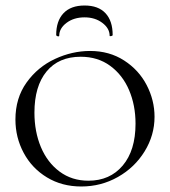

<svg xmlns="http://www.w3.org/2000/svg" viewBox="-20 -665 617 697"><path d="M36 -231Q36 -309 76.5 -365.5Q117 -422 179.5 -451Q242 -480 307 -480Q377 -480 430.5 -445.5Q484 -411 512.5 -356Q541 -301 541 -241Q541 -174 505 -115.5Q469 -57 408 -22.5Q347 12 275 12Q205 12 150.5 -21Q96 -54 66 -110Q36 -166 36 -231ZM472 -216Q472 -283 448.5 -338Q425 -393 380 -426Q335 -459 273 -459Q193 -459 149 -405.5Q105 -352 105 -256Q105 -187 128.5 -131Q152 -75 196.5 -42Q241 -9 301 -9Q379 -9 425.5 -64Q472 -119 472 -216ZM192 -533Q189 -533 186.5 -534.5Q184 -536 184 -538Q184 -589 210.5 -617Q237 -645 287 -645Q337 -645 363 -617Q389 -589 389 -538Q389 -535 383.5 -534Q378 -533 378 -535Q378 -562 351.5 -582Q325 -602 287 -602Q248 -602 221.5 -582Q195 -562 195 -535Q195 -533 192 -533Z"/></svg>

Font: Cormorant SC
Style: Regular
Weight: 400
Designer: Christian Thalmann (Catharsis Fonts)
Foundry: Catharsis Fonts
Version: Version 4.000